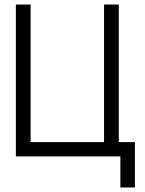

<svg xmlns="http://www.w3.org/2000/svg" viewBox="-20 -690 640 847"><path d="M50 0H511V137H575V-63H504V-670H439V-63H115V-670H50Z"/></svg>

Font: LT Wave Mono Light
Style: Regular
Weight: 300
Designer: Daniel Lyons
Version: Version 2.5 (Glyphs App)